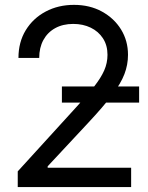

<svg xmlns="http://www.w3.org/2000/svg" viewBox="-20 -757 599 777"><path d="M51.8 0V-63.5L292 -327.1Q334 -373 361.1 -407.2Q388.2 -441.4 401.6 -471.7Q415 -502 415 -535.2Q415 -573.7 396.7 -601.8Q378.4 -629.9 347.2 -645Q315.9 -660.2 276.4 -660.2Q234.4 -660.2 203.4 -643.1Q172.4 -626 155.5 -595Q138.7 -564 138.7 -522.5H54.7Q54.7 -586.4 84.2 -634.8Q113.8 -683.1 164.8 -710.2Q215.8 -737.3 279.3 -737.3Q343.3 -737.3 392.6 -710.2Q441.9 -683.1 470 -637.5Q498 -591.8 498 -535.2Q498 -495.1 483.6 -457.3Q469.2 -419.4 433.8 -372.6Q398.4 -325.7 335.9 -258.8L172.9 -84V-78.1H510.7V0ZM230.5 -341.8V-407.2H543V-341.8Z"/></svg>

Font: Inter Tight
Style: Regular
Weight: 400
Designer: Rasmus Andersson
Foundry: rsms
Version: Version 3.002